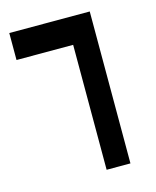

<svg xmlns="http://www.w3.org/2000/svg" viewBox="-98 -694 621 763"><g transform="rotate(-15 212.5 -312.5)"><path d="M344 -625V0H246V-514H13V-625Z"/></g></svg>

Font: Changa Medium
Style: Regular
Weight: 500
Designer: Eduardo Rodriguez Tunni
Foundry: Eduardo Rodriguez Tunni
Version: Version 3.003